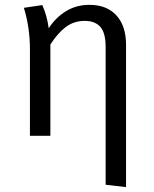

<svg xmlns="http://www.w3.org/2000/svg" viewBox="-20 -558 631 789"><path d="M347.2 -538.1Q418.9 -538.1 458.5 -494.6Q498 -451.2 498 -373V210.9L414.1 201.2V-365.2Q414.1 -422.9 392.3 -447.5Q370.6 -472.2 328.1 -472.2Q284.2 -472.2 250.7 -447.3Q217.3 -422.4 187 -375V0H103V-356.9Q103 -444.8 78.1 -525.9L153.8 -537.1Q173.3 -493.7 180.2 -441.9Q209.5 -486.8 252 -512.5Q294.4 -538.1 347.2 -538.1Z"/></svg>

Font: Fira Sans Book
Style: Regular
Weight: 350
Designer: Carrois Corporate & Edenspiekermann AG
Foundry: Carrois Corporate GbR & Edenspiekermann AG
Version: Version 4.203;PS 004.203;hotconv 1.0.88;makeotf.lib2.5.64775